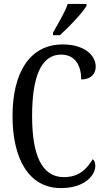

<svg xmlns="http://www.w3.org/2000/svg" viewBox="-20 -951 538 981"><path d="M251 -784V-771H286C334 -814 402 -886 422 -921V-931H326C311 -886 279 -835 251 -784ZM291 10C416 10 467 -58 467 -103C467 -118 462 -132 454 -138C424 -89 386 -46 306 -46C192 -46 144 -162 144 -358C144 -552 187 -672 292 -672C369 -672 395 -609 395 -545C440 -545 469 -570 469 -610C469 -671 408 -724 301 -724C131 -724 44 -579 44 -358C44 -137 129 10 291 10Z"/></svg>

Font: Noto Serif Ethiopic XCn
Style: Regular
Weight: 400
Width: 2
Designer: Monotype Design Team
Foundry: Monotype Imaging Inc.
Version: Version 2.102